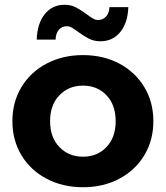

<svg xmlns="http://www.w3.org/2000/svg" viewBox="-20 -777 695 805"><path d="M32 -269Q32 -349 70 -412Q108 -475 175.5 -510.5Q243 -546 328 -546Q413 -546 480 -510.5Q547 -475 585 -412Q623 -349 623 -269Q623 -189 585 -126Q547 -63 480 -27.5Q413 8 328 8Q243 8 175.5 -27.5Q108 -63 70 -126Q32 -189 32 -269ZM465 -269Q465 -337 426.5 -377.5Q388 -418 328 -418Q268 -418 229 -377.5Q190 -337 190 -269Q190 -201 229 -160.5Q268 -120 328 -120Q388 -120 426.5 -160.5Q465 -201 465 -269ZM308 -643Q292 -655 281.5 -661Q271 -667 261 -667Q240 -667 227 -652.5Q214 -638 213 -611H134Q136 -678 167.5 -717.5Q199 -757 251 -757Q277 -757 297.5 -746.5Q318 -736 344 -717Q360 -705 370.5 -699Q381 -693 391 -693Q411 -693 424.5 -707.5Q438 -722 439 -747H518Q516 -682 484.5 -643Q453 -604 401 -604Q374 -604 353.5 -614.5Q333 -625 308 -643Z"/></svg>

Font: Montserrat-Bold
Style: Bold
Weight: 700
Version: Version 7.200